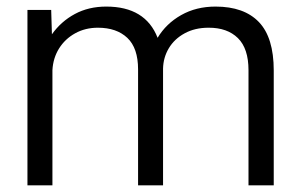

<svg xmlns="http://www.w3.org/2000/svg" viewBox="-20 -555 900 575"><path d="M62.2 -525.3H133.3L135.5 -452.3Q162.8 -490.8 204 -513Q245.3 -535.3 298.3 -535.3Q415.5 -535.3 452 -441.8Q477.5 -484.3 522.5 -509.8Q567.5 -535.3 625.5 -535.3Q711 -535.3 755.4 -488.9Q799.8 -442.5 799.8 -344V0H724.2V-344.8Q724.2 -409.7 692.4 -441Q660.5 -472.2 604.7 -472Q563.7 -472 533 -455.2Q502.3 -438.5 485.6 -410.6Q469 -382.8 468.3 -349.5V0H393.5V-347.3Q393.5 -411 361.4 -441.5Q329.2 -472 273.2 -472Q235.3 -472 205 -455.2Q174.8 -438.5 156.9 -409.9Q139 -381.3 137 -345V0H62.2Z"/></svg>

Font: FreesentationVF
Style: Regular
Weight: 400
Designer: glyphs from Roboto by Christian Robertson / Hangul glyphs from Noto Sans CJK(Source Han Sans) by Jang Soo-young and Kang
Foundry: PT&
Version: Version 2.001;Glyphs 3.3.1 (3343)